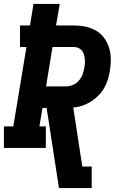

<svg xmlns="http://www.w3.org/2000/svg" viewBox="-21 -755 641 980"><path d="M280 205 217 -204H196L180 -110H213V0H-1V-110H47L114 -515H81V-625H132L150 -735H284L265 -625H356Q386 -625 415 -619Q444 -613 468.5 -599Q493 -585 510 -562Q527 -539 535.5 -512Q544 -485 544.5 -454.5Q545 -424 540 -394Q536 -372 529.5 -349.5Q523 -327 510.5 -305.5Q498 -284 480.5 -266.5Q463 -249 442.5 -236Q422 -223 399 -215.5Q376 -208 353 -206L399 95H447V205ZM316 -314Q334 -314 351.5 -321.5Q369 -329 381.5 -343.5Q394 -358 400.5 -376Q407 -394 410 -411Q412 -423 412.5 -434.5Q413 -446 411.5 -457.5Q410 -469 406.5 -479.5Q403 -490 396 -498Q389 -506 378.5 -510.5Q368 -515 356 -515H247L214 -314Z"/></svg>

Font: Iosevka Curly Slab XBdEx
Style: Italic
Weight: 800
Width: 7
Italic angle: -9°
Monospace: yes
Designer: Belleve Invis
Foundry: Belleve Invis
Version: Version 11.1.0; ttfautohint (v1.8.3)